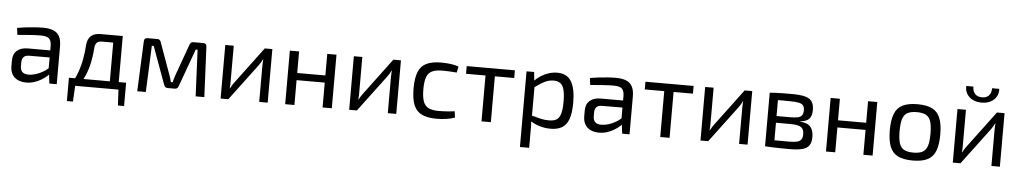

<svg xmlns="http://www.w3.org/2000/svg" viewBox="-44 -1120 9218 1739"><g transform="rotate(5 4565.5 -250.5)"><path d="M310 -499Q364 -499 401 -484.5Q438 -470 457 -436Q476 -402 476 -343V0H409L396 -106L391 -117V-343Q390 -388 370 -407.5Q350 -427 292 -427Q253 -427 195.5 -423Q138 -419 82 -414L74 -477Q108 -483 149 -488Q190 -493 232 -496Q274 -499 310 -499ZM436 -300 435 -236 203 -235Q168 -234 153.5 -216.5Q139 -199 139 -168V-137Q139 -99 157.5 -81.5Q176 -64 215 -64Q243 -64 278.5 -74.5Q314 -85 350 -107Q386 -129 416 -163V-100Q406 -86 385.5 -67.5Q365 -49 336.5 -31.5Q308 -14 273 -2.5Q238 9 198 9Q155 9 122 -6.5Q89 -22 71 -52.5Q53 -83 53 -127V-180Q53 -237 88.5 -268.5Q124 -300 188 -300Z M1022 -487V-420H848Q792 -420 787 -361Q782 -289 769 -226Q756 -163 732.5 -107.5Q709 -52 669 0H598Q637 -58 659.5 -119.5Q682 -181 694 -245.5Q706 -310 710 -375Q714 -431 744.5 -459Q775 -487 834 -487ZM644 -5 636 144H581V-5ZM1101 -68V0H581V-68ZM1101 -5V144H1045L1037 -5ZM1034 -487V0H953V-487Z M1765 -487Q1797 -487 1797 -455L1818 0H1739L1720 -422H1703L1579 -81Q1575 -68 1567 -60.5Q1559 -53 1545 -53H1479Q1465 -53 1457.5 -60.5Q1450 -68 1445 -81L1321 -422H1304L1286 0H1208L1228 -455Q1228 -487 1261 -487H1349Q1363 -487 1370.5 -480Q1378 -473 1382 -459L1483 -179Q1490 -161 1495 -144Q1500 -127 1504 -109H1520Q1525 -128 1530 -145Q1535 -162 1541 -179L1642 -459Q1651 -487 1676 -487Z M2394 -487V0H2317V-323Q2317 -339 2318 -354.5Q2319 -370 2320 -388H2318Q2312 -374 2302.5 -358.5Q2293 -343 2284 -331L2036 0H1966V-487H2043V-164Q2043 -148 2042.5 -132.5Q2042 -117 2040 -99H2042Q2050 -114 2059 -129Q2068 -144 2077 -155L2325 -487Z M2637 -487V0H2553V-487ZM2902 -291V-226H2631V-291ZM2977 -487V0H2893V-487Z M3563 -487V0H3486V-323Q3486 -339 3487 -354.5Q3488 -370 3489 -388H3487Q3481 -374 3471.5 -358.5Q3462 -343 3453 -331L3205 0H3135V-487H3212V-164Q3212 -148 3211.5 -132.5Q3211 -117 3209 -99H3211Q3219 -114 3228 -129Q3237 -144 3246 -155L3494 -487Z M3930 -499Q3952 -499 3979.5 -497Q4007 -495 4035 -490Q4063 -485 4087 -476L4076 -421Q4043 -424 4006.5 -425.5Q3970 -427 3944 -427Q3887 -427 3852.5 -411Q3818 -395 3803 -355Q3788 -315 3788 -244Q3788 -173 3803 -132.5Q3818 -92 3852.5 -76Q3887 -60 3944 -60Q3959 -60 3983.5 -61Q4008 -62 4035.5 -64Q4063 -66 4088 -70L4096 -13Q4060 0 4016.5 6Q3973 12 3930 12Q3846 12 3795 -13Q3744 -38 3721.5 -94Q3699 -150 3699 -244Q3699 -338 3721.5 -394Q3744 -450 3795 -474.5Q3846 -499 3930 -499Z M4423 -487V0H4338V-487ZM4599 -487V-417H4161V-487Z M4983 -499Q5073 -499 5112 -433.5Q5151 -368 5151 -241Q5151 -147 5131 -91.5Q5111 -36 5070 -12Q5029 12 4967 12Q4919 12 4872 -1Q4825 -14 4782 -41L4787 -92Q4834 -79 4869.5 -70.5Q4905 -62 4945 -62Q4988 -62 5013.5 -77Q5039 -92 5051 -131Q5063 -170 5063 -241Q5063 -310 5052.5 -350Q5042 -390 5018.5 -407.5Q4995 -425 4956 -425Q4916 -425 4877 -406Q4838 -387 4786 -348L4777 -405Q4804 -434 4838 -455Q4872 -476 4909.5 -487.5Q4947 -499 4983 -499ZM4774 -487 4784 -386 4789 -373V-61L4785 -49Q4788 -21 4789 5Q4790 31 4789 60V201H4705V-487Z M5518 -499Q5572 -499 5609 -484.5Q5646 -470 5665 -436Q5684 -402 5684 -343V0H5617L5604 -106L5599 -117V-343Q5598 -388 5578 -407.5Q5558 -427 5500 -427Q5461 -427 5403.5 -423Q5346 -419 5290 -414L5282 -477Q5316 -483 5357 -488Q5398 -493 5440 -496Q5482 -499 5518 -499ZM5644 -300 5643 -236 5411 -235Q5376 -234 5361.5 -216.5Q5347 -199 5347 -168V-137Q5347 -99 5365.5 -81.5Q5384 -64 5423 -64Q5451 -64 5486.5 -74.5Q5522 -85 5558 -107Q5594 -129 5624 -163V-100Q5614 -86 5593.5 -67.5Q5573 -49 5544.5 -31.5Q5516 -14 5481 -2.5Q5446 9 5406 9Q5363 9 5330 -6.5Q5297 -22 5279 -52.5Q5261 -83 5261 -127V-180Q5261 -237 5296.5 -268.5Q5332 -300 5396 -300Z M6048 -487V0H5963V-487ZM6224 -487V-417H5786V-487Z M6757 -487V0H6680V-323Q6680 -339 6681 -354.5Q6682 -370 6683 -388H6681Q6675 -374 6665.5 -358.5Q6656 -343 6647 -331L6399 0H6329V-487H6406V-164Q6406 -148 6405.5 -132.5Q6405 -117 6403 -99H6405Q6413 -114 6422 -129Q6431 -144 6440 -155L6688 -487Z M7114 -492Q7190 -492 7234.5 -481Q7279 -470 7299 -442Q7319 -414 7319 -362Q7319 -310 7294.5 -283.5Q7270 -257 7214 -252V-249Q7282 -244 7309 -211.5Q7336 -179 7336 -120Q7336 -70 7316.5 -42.5Q7297 -15 7254.5 -4Q7212 7 7141 7Q7090 7 7052 6.5Q7014 6 6982.5 4.5Q6951 3 6916 1L6928 -62Q6948 -61 7002 -60.5Q7056 -60 7129 -60Q7174 -60 7201 -66.5Q7228 -73 7239.5 -90Q7251 -107 7251 -138Q7251 -185 7223 -202.5Q7195 -220 7124 -220H6927V-281H7124Q7166 -281 7191 -287Q7216 -293 7227 -309.5Q7238 -326 7238 -355Q7238 -383 7226 -398Q7214 -413 7186 -419Q7158 -425 7111 -425Q7068 -426 7033.5 -426Q6999 -426 6973 -425.5Q6947 -425 6928 -423L6916 -486Q6947 -489 6975 -490Q7003 -491 7036 -491.5Q7069 -492 7114 -492ZM6996 -486V1H6916V-486Z M7554 -487V0H7470V-487ZM7819 -291V-226H7548V-291ZM7894 -487V0H7810V-487Z M8259 -499Q8343 -499 8393 -474Q8443 -449 8465.5 -392.5Q8488 -336 8488 -243Q8488 -150 8465.5 -93.5Q8443 -37 8393 -12Q8343 13 8259 13Q8175 13 8124.5 -12Q8074 -37 8051.5 -93.5Q8029 -150 8029 -243Q8029 -336 8051.5 -392.5Q8074 -449 8124.5 -474Q8175 -499 8259 -499ZM8259 -427Q8206 -427 8175 -410.5Q8144 -394 8131 -354Q8118 -314 8118 -243Q8118 -172 8131 -132Q8144 -92 8175 -75.5Q8206 -59 8259 -59Q8312 -59 8342.5 -75.5Q8373 -92 8386 -132Q8399 -172 8399 -243Q8399 -314 8386 -354Q8373 -394 8342.5 -410.5Q8312 -427 8259 -427Z M9051 -487V0H8974V-323Q8974 -339 8975 -354.5Q8976 -370 8977 -388H8975Q8969 -374 8959.5 -358.5Q8950 -343 8941 -331L8693 0H8623V-487H8700V-164Q8700 -148 8699.5 -132.5Q8699 -117 8697 -99H8699Q8707 -114 8716 -129Q8725 -144 8734 -155L8982 -487ZM8919 -702H8984Q8987 -663 8969.5 -632Q8952 -601 8917.5 -582.5Q8883 -564 8835 -564Q8787 -564 8752 -582.5Q8717 -601 8699.5 -632Q8682 -663 8684 -702H8749Q8749 -659 8771.5 -635.5Q8794 -612 8835 -612Q8875 -612 8897 -635.5Q8919 -659 8919 -702Z"/></g></svg>

Font: Exo 2
Style: Regular
Weight: 400
Designer: Natanael Gama
Foundry: Natanael Gama
Version: Version 2.010